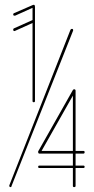

<svg xmlns="http://www.w3.org/2000/svg" viewBox="-20 -765 384 785"><path d="M27 -4Q27 0 23 0Q18 0 18 -6V-7L268 -643Q270 -647 274 -647Q279 -647 279 -642V-640ZM42 -639Q41 -638 39 -638Q34 -638 34 -644Q34 -648 37 -649L113 -683V-733L42 -701Q41 -701 39 -701Q34 -701 34 -706Q34 -710 37 -711L113 -744Q123 -749 123 -737V-352Q123 -347 118 -347Q113 -347 113 -352V-671ZM321 -88Q326 -88 326 -83Q326 -78 321 -78H289V-5Q289 0 283 0Q278 0 278 -5V-78H141Q136 -78 136 -83Q136 -88 141 -88H278V-137H141Q139 -137 138 -138Q136 -140 136 -143Q136 -144 136 -146L278 -397Q280 -400 283 -400Q289 -400 289 -394V-148H321Q326 -148 326 -143Q326 -137 321 -137H289V-88ZM150 -148H278V-374Z"/></svg>

Font: Libertine Sup Thin
Style: Regular
Weight: 100
Designer: Bastien Sozeau
Foundry: NBR — Bastien Sozeau
Version: Version 2.003; ttfautohint (v1.8.4.7-5d5b);gftools[0.9.33]